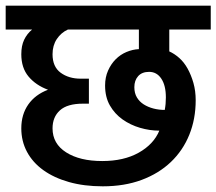

<svg xmlns="http://www.w3.org/2000/svg" viewBox="-30 -656 762 676"><path d="M-10 -552V-636H712V-552H566V-475Q584 -467 601 -452Q618 -437 630.5 -414.5Q643 -392 651 -364Q659 -336 659 -303Q659 -237 636.5 -181.5Q614 -126 571.5 -85.5Q529 -45 468.5 -22.5Q408 0 332 0Q266 0 213 -15Q160 -30 122.5 -57Q85 -84 65 -121.5Q45 -159 45 -204Q45 -253 69.5 -288Q94 -323 139 -340Q96 -356 70.5 -386.5Q45 -417 45 -465Q45 -495 55 -516Q65 -537 83 -552ZM340 -355Q340 -384 350.5 -407.5Q361 -431 377.5 -447.5Q394 -464 415.5 -473Q437 -482 459 -483V-552H209Q185 -541 170 -518.5Q155 -496 155 -465Q155 -421 183.5 -400Q212 -379 254 -379H283V-291H262Q207 -291 181 -267.5Q155 -244 155 -204Q155 -150 203 -119.5Q251 -89 330 -89Q406 -89 458.5 -118.5Q511 -148 531 -196Q497 -196 463 -206Q429 -216 401.5 -235.5Q374 -255 357 -284.5Q340 -314 340 -355ZM554 -313Q554 -355 538 -379Q522 -403 495 -403Q470 -403 456.5 -388Q443 -373 443 -349Q443 -328 452 -313Q461 -298 476 -288.5Q491 -279 510 -274Q529 -269 550 -269Q552 -279 553 -290Q554 -301 554 -313Z"/></svg>

Font: Mukta SemiBold
Style: Regular
Weight: 600
Designer: Girish Dalvi and Yashodeep Gholap
Foundry: Ek Type
Version: Version 2.538;PS 1.002;hotconv 16.6.51;makeotf.lib2.5.65220;